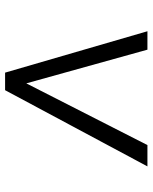

<svg xmlns="http://www.w3.org/2000/svg" viewBox="56 -793 591 743"><g transform="rotate(-90 351.5 -421.5)"><path d="M79.1 -146.5 374 -697.3H441.9L602.1 -146.5H530.8L400.4 -615.2L161.6 -146.5Z"/></g></svg>

Font: Gelasio
Style: Bold Italic
Weight: 700
Italic angle: -8.5°
Designer: Eben Sorkin
Foundry: Eben Sorkin
Version: Version 1.008